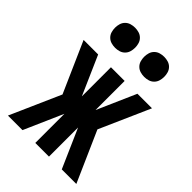

<svg xmlns="http://www.w3.org/2000/svg" viewBox="-216 -836 933 933"><g transform="rotate(45 250.0 -369.5)"><path d="M15 0 130 -260 15 -520H115L203 -320V-520H297V-320L385 -520H485L370 -260L485 0H385L297 -200V0H203V-200Q181 -150 159 -100Q137 -50 115 0ZM350 -601Q336 -601 322.5 -605Q309 -609 299 -619Q289 -629 285 -642.5Q281 -656 281 -670Q281 -684 285 -697.5Q289 -711 299 -721Q309 -731 322.5 -735Q336 -739 350 -739Q364 -739 377.5 -735Q391 -731 401 -721Q411 -711 415 -697.5Q419 -684 419 -670Q419 -656 415 -642.5Q411 -629 401 -619Q391 -609 377.5 -605Q364 -601 350 -601ZM150 -601Q136 -601 122.5 -605Q109 -609 99 -619Q89 -629 85 -642.5Q81 -656 81 -670Q81 -684 85 -697.5Q89 -711 99 -721Q109 -731 122.5 -735Q136 -739 150 -739Q164 -739 177.5 -735Q191 -731 201 -721Q211 -711 215 -697.5Q219 -684 219 -670Q219 -656 215 -642.5Q211 -629 201 -619Q191 -609 177.5 -605Q164 -601 150 -601Z"/></g></svg>

Font: Iosevka Custom
Style: Bold
Weight: 700
Monospace: yes
Designer: Belleve Invis
Foundry: Belleve Invis
Version: Version 30.3.3; ttfautohint (v1.8.3)